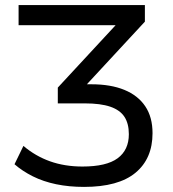

<svg xmlns="http://www.w3.org/2000/svg" viewBox="-20 -725 679 754"><path d="M310 9Q251 9 200.5 -1.5Q150 -12 109 -32.5Q68 -53 37 -80L72 -152Q119 -112 176.5 -91.5Q234 -71 304 -71Q398 -71 442 -103.5Q486 -136 486 -198Q486 -240 468.5 -266.5Q451 -293 413 -306Q375 -319 313 -319H207V-381L459 -653V-626H53V-705H549V-640L298 -369L282 -394H339Q415 -394 468.5 -372Q522 -350 550.5 -307.5Q579 -265 579 -202Q579 -102 512 -46.5Q445 9 310 9Z"/></svg>

Font: Nunito Sans 12pt Medium
Style: Regular
Weight: 500
Designer: Vernon Adams
Foundry: Vernon Adams
Version: Version 3.101;gftools[0.9.27]